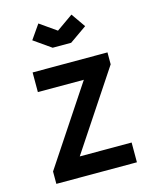

<svg xmlns="http://www.w3.org/2000/svg" viewBox="-108 -772 665 843"><g transform="rotate(-15 225.0 -350.5)"><path d="M223.6 -647.9 298.8 -700.7 343.8 -636.2 265.6 -581.5H181.6L103.5 -636.2L148.4 -700.7ZM42.5 -56.2 277.3 -410.2H68.4V-499.5H408.7V-445.3L172.9 -89.8H408.7V0H42.5Z"/></g></svg>

Font: Anka/Coder Narrow
Style: Bold
Weight: 700
Width: 3
Monospace: yes
Version: Version 001.100